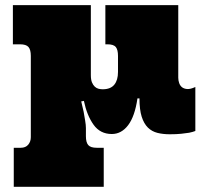

<svg xmlns="http://www.w3.org/2000/svg" viewBox="-20 -492 805 742"><path d="M412.1 25.9Q367.2 25.9 341.6 -10Q315.9 -45.9 304.2 -102.1L293.9 -100.1Q298.8 -79.1 303.2 -60.1Q306.2 -43 309.1 -25.9Q312 -8.8 312 2.9V34.2Q312 58.1 321 68.6Q330.1 79.1 354 79.1H380.9V230H33.2V79.1H60.1Q79.1 79.1 89.1 67.1Q99.1 55.2 99.1 38.1V-275.9Q99.1 -299.8 90.1 -310.3Q81.1 -320.8 57.1 -320.8H29.8V-472.2H331.1V-202.1Q331.1 -184.1 335.4 -173.6Q339.8 -163.1 346.4 -157Q353 -150.9 361.1 -148.9Q369.1 -147 377 -147Q407.2 -147 421.6 -164.6Q436 -182.1 436 -213.9V-275.9Q436 -299.8 427.5 -310.3Q418.9 -320.8 395 -320.8H387.2V-472.2H668.9V-191.9Q668.9 -181.2 672.4 -171.1Q675.8 -161.1 683.3 -155Q690.9 -148.9 703.4 -147.9Q715.8 -147 734.9 -155.8V14.2Q725.1 18.1 710.9 21Q699.2 22.9 680.7 24.9Q662.1 26.9 636.2 26.9Q609.9 26.9 588.4 21.5Q566.9 16.1 551.5 1Q536.1 -14.2 527.6 -41Q519 -67.9 519 -111.8H511.2Q501 -42 475.1 -8.1Q449.2 25.9 412.1 25.9Z"/></svg>

Font: Ultra
Style: Regular
Weight: 400
Designer: Astigmatic (AOETI)
Foundry: Astigmatic (AOETI)
Version: Version 1.001